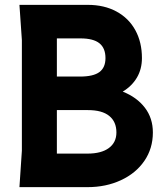

<svg xmlns="http://www.w3.org/2000/svg" viewBox="-20 -770 682 790"><path d="M609 -225Q609 -159 574 -108Q539 -57 477.5 -28.5Q416 0 340 0H60L70 -150V-605L60 -750H341Q409 -750 459.5 -722.5Q510 -695 537 -645.5Q564 -596 564 -531Q564 -486 543.5 -451Q523 -416 485 -393Q543 -370 576 -327Q609 -284 609 -225ZM214 -612V-455H309Q364 -455 389 -473.5Q414 -492 414 -531Q414 -572 389 -592Q364 -612 311 -612ZM459 -225Q459 -269 429.5 -293Q400 -317 342 -317H214V-138H340Q397 -138 428 -161Q459 -184 459 -225Z"/></svg>

Font: Farro
Style: Bold
Weight: 700
Designer: Aceler Chua
Foundry: Grayscale Limited
Version: Version 1.101